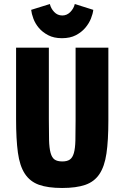

<svg xmlns="http://www.w3.org/2000/svg" viewBox="-20 -925 619 955"><path d="M60 -688V-332Q60 -232 69 -166Q78 -100 103.5 -61Q129 -22 173.5 -6Q218 10 289 10Q359 10 404 -5.5Q449 -21 474.5 -59Q500 -97 509.5 -161.5Q519 -226 519 -325V-688H356V-325Q356 -265 355 -226Q354 -187 347.5 -164Q341 -141 327.5 -131.5Q314 -122 290 -122Q265 -122 251.5 -131.5Q238 -141 231.5 -165Q225 -189 224 -229.5Q223 -270 223 -331V-688ZM288 -735Q329 -735 357.5 -750Q386 -765 404.5 -787Q423 -809 432.5 -833Q442 -857 444 -876L352 -905Q347 -883 330 -865.5Q313 -848 290 -848Q266 -848 249.5 -865.5Q233 -883 228 -905L135 -876Q137 -857 146 -832.5Q155 -808 173 -786.5Q191 -765 219.5 -750Q248 -735 288 -735Z"/></svg>

Font: Secuela Black
Style: Regular
Weight: 900
Designer: Fernando Haro
Foundry: deFharo
Version: Version 1.704